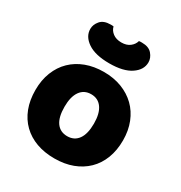

<svg xmlns="http://www.w3.org/2000/svg" viewBox="-175 -855 936 995"><g transform="rotate(30 293.0 -357.5)"><path d="M555 -243Q555 -183 536.5 -135Q518 -87 483.5 -53.5Q449 -20 401 -2Q353 16 293 16Q233 16 185 -1.5Q137 -19 102.5 -52.5Q68 -86 49.5 -134Q31 -182 31 -243Q31 -302 50 -350Q69 -398 103.5 -431.5Q138 -465 186 -483Q234 -501 293 -501Q352 -501 400 -482.5Q448 -464 482.5 -430.5Q517 -397 536 -349Q555 -301 555 -243ZM293 -368Q251 -368 228 -335.5Q205 -303 205 -243Q205 -180 228 -148.5Q251 -117 293 -117Q335 -117 358 -149Q381 -181 381 -243Q381 -303 358 -335.5Q335 -368 293 -368ZM293 -678Q324 -678 343.5 -693Q363 -708 369 -730Q374 -731 378 -731Q382 -731 387 -731Q428 -731 447.5 -708Q467 -685 467 -659Q467 -614 422 -583.5Q377 -553 293 -553Q209 -553 164 -583.5Q119 -614 119 -659Q119 -685 138.5 -708Q158 -731 199 -731Q204 -731 208 -731Q212 -731 217 -730Q222 -708 242 -693Q262 -678 293 -678Z"/></g></svg>

Font: Baloo Bhai 2 ExtraBold
Style: Regular
Weight: 800
Designer: Supriya Tembe, Noopur Datye and Ek Type
Foundry: Ek Type
Version: Version 1.640;PS 1.000;hotconv 16.6.51;makeotf.lib2.5.65220;